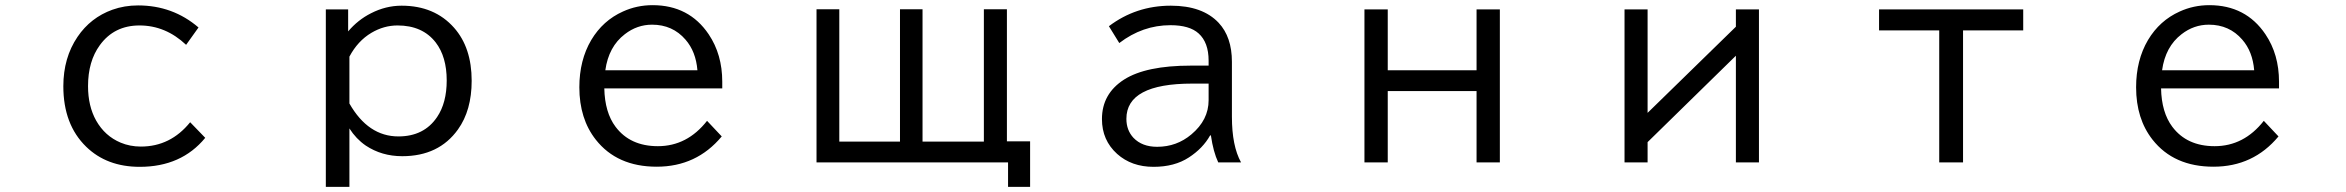

<svg xmlns="http://www.w3.org/2000/svg" viewBox="-20 -601 9040 740"><path d="M771 -69.8Q679.2 42 518.6 42Q391.6 42 312 -35.6Q224.1 -121.1 224.1 -268.6Q224.1 -378.4 278.8 -459Q329.1 -533.2 413.1 -563.5Q459.5 -580.1 512.2 -580.1Q646 -580.1 745.1 -495.1L697.3 -428.2Q618.2 -502.9 517.6 -502.9Q419.9 -502.9 364.7 -426.8Q319.3 -364.7 319.3 -269Q319.3 -191.9 350.6 -136.2Q384.3 -76.7 444.8 -51.3Q481 -36.1 522.9 -36.1Q637.2 -36.1 712.9 -129.9Z M1321.8 -564.9V-480Q1359.4 -524.4 1409.7 -549.8Q1466.8 -579.1 1527.8 -579.1Q1654.8 -579.1 1730 -494.1Q1797.9 -417.5 1797.9 -289.6Q1797.9 -175.8 1745.1 -102.1Q1671.4 1 1530.3 1Q1451.2 1 1389.6 -40Q1352.1 -65.9 1326.7 -106V119.1H1235.8V-564.9ZM1326.7 -202.1Q1398.9 -75.2 1515.6 -75.2Q1614.3 -75.2 1664.6 -149.9Q1701.7 -204.6 1701.7 -291Q1701.7 -382.3 1659.2 -437.5Q1608.4 -502.9 1512.2 -502.9Q1459.5 -502.9 1411.6 -474.6Q1358.9 -443.4 1326.7 -382.8Z M2763.7 -260.3H2309.1Q2311 -167.5 2352.5 -112.3Q2408.7 -37.6 2515.6 -37.6Q2628.4 -37.6 2705.1 -135.3L2761.7 -75.2Q2664.6 41.5 2511.2 41.5Q2358.4 41.5 2276.4 -62.5Q2212.9 -143.1 2212.9 -264.6Q2212.9 -369.1 2258.8 -446.8Q2303.7 -522 2380.9 -556.6Q2434.6 -581.1 2495.1 -581.1Q2635.7 -581.1 2711.4 -468.8Q2763.7 -391.1 2763.7 -286.1ZM2668 -330.1Q2662.1 -402.3 2622.1 -448.2Q2572.3 -505.9 2493.2 -505.9Q2435.5 -505.9 2388.2 -469.2Q2325.7 -421.4 2313 -330.1Z M3127 -565.4H3214.8V-55.2H3448.7V-565.4H3535.6V-55.2H3772V-565.4H3860.8V-56.2H3950.2V119.1H3865.2V24.9H3127Z M4638.2 -348.1V-367.2Q4638.2 -437.5 4599.6 -472.2Q4564.5 -503.9 4491.2 -503.9Q4383.8 -503.9 4293.9 -435.1L4253.9 -500Q4358.4 -579.1 4492.7 -579.1Q4614.7 -579.1 4676.8 -513.2Q4728 -458.5 4728 -362.8V-150.9Q4728 -38.6 4763.2 24.9H4675.3Q4656.2 -15.6 4647 -79.1H4644Q4616.2 -29.3 4562 5.9Q4506.8 42 4425.8 42Q4341.3 42 4285.6 -7.8Q4227.1 -60.5 4227.1 -142.1Q4227.1 -239.7 4312.5 -294.4Q4397 -348.1 4569.8 -348.1ZM4638.2 -278.8H4575.2Q4321.3 -278.8 4321.3 -143.1Q4321.3 -99.1 4348.6 -69.8Q4381.8 -35.2 4439.9 -35.2Q4515.1 -35.2 4571.8 -83Q4638.2 -138.7 4638.2 -214.8Z M5238.8 -564.9H5328.6V-330.1H5670.9V-564.9H5760.7V24.9H5670.9V-250H5328.6V24.9H5238.8Z M6241.2 -564.9H6330.1V-166L6670.4 -498V-564.9H6759.3V24.9H6670.4V-386.2L6330.1 -53.2V24.9H6241.2Z M7222.2 -564.9H7777.8V-483.9H7545.9V24.9H7454.1V-483.9H7222.2Z M8763.7 -260.3H8309.1Q8311 -167.5 8352.5 -112.3Q8408.7 -37.6 8515.6 -37.6Q8628.4 -37.6 8705.1 -135.3L8761.7 -75.2Q8664.6 41.5 8511.2 41.5Q8358.4 41.5 8276.4 -62.5Q8212.9 -143.1 8212.9 -264.6Q8212.9 -369.1 8258.8 -446.8Q8303.7 -522 8380.9 -556.6Q8434.6 -581.1 8495.1 -581.1Q8635.7 -581.1 8711.4 -468.8Q8763.7 -391.1 8763.7 -286.1ZM8668 -330.1Q8662.1 -402.3 8622.1 -448.2Q8572.3 -505.9 8493.2 -505.9Q8435.5 -505.9 8388.2 -469.2Q8325.7 -421.4 8313 -330.1Z"/></svg>

Font: FORM UDPGothic
Style: Regular
Weight: 400
Foundry: Pronama LLC
Version: Version 1.05101